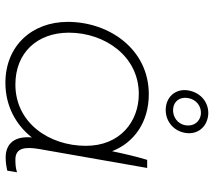

<svg xmlns="http://www.w3.org/2000/svg" viewBox="-60 -726 791 711"><g transform="rotate(90 335.5 -370.5)"><path d="M563 4C581 4 594 2 612 -2L618 -38C602 -33 589 -32 571 -32C527 -32 523 -68 532 -121L602 -520H572C559 -477 549 -433 540 -390C508 -472 432 -526 329 -526C162 -526 61 -379 61 -226C61 -93 150 5 287 5C370 5 441 -32 489 -93C483 -29 512 4 563 4ZM328 -489C430 -489 520 -420 520 -293C520 -157 435 -32 293 -32C176 -32 101 -112 101 -230C101 -362 187 -489 328 -489ZM379 -589C425 -585 464 -615 472 -660C480 -705 452 -741 406 -746C361 -750 323 -719 315 -673C307 -629 335 -593 379 -589ZM384 -616C355 -618 338 -641 343 -671C348 -701 372 -721 402 -719C431 -716 449 -692 444 -662C439 -632 412 -614 384 -616Z"/></g></svg>

Font: Fixel Display 20240404 ExLight
Style: Italic
Weight: 200
Italic angle: -10°
Designer: AlfaBravo + MacPaw
Foundry: Kyrylo Tkachov, Marchela Mozhyna, Serhii Makarenko, Maria Weinstein, Zakhar Kryvoshyya
Version: Version 1.211;Glyphs 3.2 (3225)